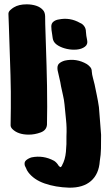

<svg xmlns="http://www.w3.org/2000/svg" viewBox="-20 -623 510 887"><path d="M189 -511Q192 -416 195 -321.5Q198 -227 198 -130Q198 -88 197 -47Q195 -21 167.5 -11Q140 -1 113 -1Q63 -1 37 -27Q28 -36 29 -47Q30 -85 30 -123V-199Q29 -276 26 -352Q23 -428 21 -503L19 -557Q18 -568 27.5 -576.5Q37 -585 44 -589Q67 -603 103 -603Q127 -603 147 -596.5Q167 -590 179 -576Q188 -566 188.5 -547.5Q189 -529 189 -511ZM217 -501Q217 -515 227 -523Q237 -531 251 -533Q303 -544 350 -517Q361 -513 369 -502Q377 -491 377 -476Q378 -458 382.5 -438Q387 -418 372 -407Q357 -396 334.5 -394Q312 -392 289 -397Q266 -402 248.5 -412.5Q231 -423 226 -437Q224 -442 223 -449.5Q222 -457 221 -464L218 -484ZM441 121Q437 181 400.5 213Q364 245 299 244Q236 242 186 224.5Q136 207 110 172Q104 164 100 153L95 143Q90 126 101 117Q112 108 126 104Q180 93 230 120Q241 127 250 141L251 143Q254 146 257.5 148.5Q261 151 265 144Q266 143 267 141V140Q281 115 284.5 79Q288 43 287 6Q289 -33 285 -70Q281 -107 278 -141Q276 -162 271 -183Q266 -204 262 -224Q259 -244 254.5 -261.5Q250 -279 246 -299Q243 -320 252.5 -329Q262 -338 279 -343Q333 -355 381 -327Q389 -322 396.5 -313.5Q404 -305 404 -293Q405 -278 409.5 -262.5Q414 -247 417 -233Q422 -208 427.5 -182Q433 -156 437 -128Q440 -98 442 -65Q444 -32 447 0Q447 33 446.5 62.5Q446 92 441 121Z"/></svg>

Font: Nerko One
Style: Regular
Weight: 400
Designer: Nermin Kahrimanovic
Foundry: Nermin Kahrimanovic
Version: Version 1.101